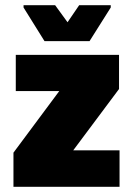

<svg xmlns="http://www.w3.org/2000/svg" viewBox="-20 -722 514 742"><path d="M32 0V-132L209 -370H41V-510H440V-378L263 -141H442V0ZM152 -563 71 -693V-702H193L241 -636L286 -702H408V-693L326 -563Z"/></svg>

Font: Saira SemiCondensed Black
Style: Regular
Weight: 900
Width: 4
Designer: Hector Gatti with collaboration of the Omnibus-Type team
Foundry: Omnibus-Type
Version: Version 1.101